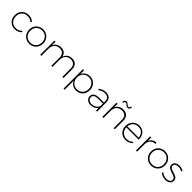

<svg xmlns="http://www.w3.org/2000/svg" viewBox="532 -2763 4991 4991"><g transform="rotate(45 3028.0 -267.5)"><path d="M303.2 -522Q416 -522 488.8 -449.2L464.8 -418.9Q397 -481.9 304.2 -481.9Q210 -481.9 149.4 -420.2Q88.9 -358.4 88.9 -261.2Q88.9 -162.6 149.4 -100.3Q210 -38.1 304.2 -38.1Q356.4 -38.1 400.1 -56.9Q443.8 -75.7 474.1 -110.8L499 -84Q464.4 -43 414.1 -21Q363.8 1 303.2 1Q192.4 1 120.1 -72.3Q47.9 -145.5 47.9 -259.8Q47.9 -374 120.4 -448Q192.9 -522 303.2 -522Z M578.6 -261.2Q578.6 -375 651.6 -448.5Q724.6 -522 835.9 -522Q947.8 -522 1020.3 -448.5Q1092.8 -375 1092.8 -261.2Q1092.8 -146 1020.3 -72.5Q947.8 1 835.9 1Q724.6 1 651.6 -72.8Q578.6 -146.5 578.6 -261.2ZM835.9 -38.1Q930.7 -38.1 991.2 -100.1Q1051.8 -162.1 1051.8 -259.8Q1051.8 -357.9 991.2 -419.9Q930.7 -481.9 835.9 -481.9Q741.7 -481.9 680.7 -419.7Q619.6 -357.4 619.6 -259.8Q619.6 -162.1 680.7 -100.1Q741.7 -38.1 835.9 -38.1Z M1244.6 0V-521H1285.6V-383.8Q1311 -450.2 1364.5 -485.4Q1418 -520.5 1495.6 -522Q1574.2 -522 1624 -482.4Q1673.8 -442.9 1687.5 -371.1Q1711.4 -443.8 1765.6 -482.2Q1819.8 -520.5 1900.4 -522Q1993.7 -522 2046.1 -467.8Q2098.6 -413.6 2098.6 -317.9V0H2057.6V-310.1Q2057.6 -390.1 2013.4 -435.1Q1969.2 -480 1890.6 -480Q1797.4 -478 1744.9 -417.7Q1692.4 -357.4 1692.4 -254.9V0H1651.9V-310.1Q1651.9 -390.1 1607.4 -435.1Q1563 -480 1484.9 -480Q1391.6 -478 1338.6 -417.7Q1285.6 -357.4 1285.6 -254.9V0Z M2294.4 193.8V-521H2336.4V-383.8Q2366.2 -448.2 2424.1 -485.1Q2481.9 -522 2557.6 -522Q2667 -522 2737.8 -448.2Q2808.6 -374.5 2808.6 -259.8Q2808.6 -145.5 2738 -72.3Q2667.5 1 2557.6 1Q2481.9 1 2424.1 -35.6Q2366.2 -72.3 2336.4 -136.2V193.8ZM2551.8 -38.1Q2646 -38.1 2706.8 -100.6Q2767.6 -163.1 2767.6 -259.8Q2767.6 -356.4 2706.8 -419.7Q2646 -482.9 2551.8 -482.9Q2458 -482.9 2397.2 -419.7Q2336.4 -356.4 2336.4 -259.8Q2336.4 -163.1 2397.2 -100.6Q2458 -38.1 2551.8 -38.1Z M2914.6 -151.9Q2914.6 -216.8 2966.3 -254.4Q3018.1 -292 3108.4 -292H3293.5V-342.8Q3292.5 -410.2 3253.2 -447Q3213.9 -483.9 3137.2 -483.9Q3051.8 -483.9 2962.4 -416L2942.4 -448.2Q2992.7 -484.9 3040 -503.4Q3087.4 -522 3143.6 -522Q3234.4 -522 3283.9 -475.1Q3333.5 -428.2 3334.5 -346.2L3336.4 0H3295.4L3294.4 -103Q3231 1 3086.4 1Q3009.8 1 2962.2 -42.2Q2914.6 -85.4 2914.6 -151.9ZM2954.6 -152.8Q2954.6 -100.6 2991.9 -68.8Q3029.3 -37.1 3092.3 -37.1Q3167 -37.1 3219 -70.1Q3271 -103 3294.4 -169.9V-254.9H3112.3Q3035.6 -254.9 2995.1 -228.8Q2954.6 -202.6 2954.6 -152.8Z M3527.3 0V-521H3569.3V-388.2Q3595.7 -452.6 3649.9 -486.6Q3704.1 -520.5 3782.2 -522Q3877.4 -522 3930.9 -467.5Q3984.4 -413.1 3984.4 -317.9V0H3942.4V-310.1Q3942.4 -390.1 3897.5 -435.1Q3852.5 -480 3772.5 -480Q3682.6 -478 3629.4 -425.3Q3576.2 -372.6 3569.3 -282.2V0ZM3620.1 -637.2Q3620.1 -681.2 3639.6 -705.1Q3659.2 -729 3694.3 -729Q3711.4 -729 3729.2 -718.8Q3747.1 -708.5 3760 -696Q3772.9 -683.6 3788.8 -673.3Q3804.7 -663.1 3818.4 -663.1Q3841.3 -663.1 3853.3 -678Q3865.2 -692.9 3865.2 -720.2H3897.5Q3897.5 -676.3 3877.9 -652.1Q3858.4 -627.9 3823.2 -627.9Q3803.7 -627.9 3785.4 -638.2Q3767.1 -648.4 3755.1 -660.9Q3743.2 -673.3 3728 -683.6Q3712.9 -693.8 3699.2 -693.8Q3676.3 -693.8 3664.3 -679.2Q3652.3 -664.6 3652.3 -637.2Z M4373 -522Q4486.3 -522 4552 -446.5Q4617.7 -371.1 4615.2 -249H4160.2Q4164.6 -154.3 4224.4 -95.7Q4284.2 -37.1 4375.5 -37.1Q4428.7 -37.1 4474.1 -55.7Q4519.5 -74.2 4551.3 -108.9L4575.2 -82Q4538.6 -42.5 4486.6 -20.8Q4434.6 1 4373 1Q4262.7 1 4190.9 -72.3Q4119.1 -145.5 4119.1 -259.8Q4119.1 -374 4190.9 -448Q4262.7 -522 4373 -522ZM4161.1 -286.1H4577.1Q4571.3 -375.5 4516.4 -429.7Q4461.4 -483.9 4373 -483.9Q4285.2 -483.9 4226.8 -429.4Q4168.5 -375 4161.1 -286.1Z M4764.2 0V-521H4806.2V-390.1Q4831.1 -453.1 4880.6 -486.8Q4930.2 -520.5 5000 -522V-479Q4914.6 -479 4863.8 -426.5Q4813 -374 4806.2 -282.2V0Z M5057.6 -261.2Q5057.6 -375 5130.6 -448.5Q5203.6 -522 5314.9 -522Q5426.8 -522 5499.3 -448.5Q5571.8 -375 5571.8 -261.2Q5571.8 -146 5499.3 -72.5Q5426.8 1 5314.9 1Q5203.6 1 5130.6 -72.8Q5057.6 -146.5 5057.6 -261.2ZM5314.9 -38.1Q5409.7 -38.1 5470.2 -100.1Q5530.8 -162.1 5530.8 -259.8Q5530.8 -357.9 5470.2 -419.9Q5409.7 -481.9 5314.9 -481.9Q5220.7 -481.9 5159.7 -419.7Q5098.6 -357.4 5098.6 -259.8Q5098.6 -162.1 5159.7 -100.1Q5220.7 -38.1 5314.9 -38.1Z M5647.5 -70.8 5666.5 -103Q5700.2 -71.8 5745.8 -54.4Q5791.5 -37.1 5840.8 -37.1Q5899.4 -37.1 5938.5 -61Q5977.5 -85 5979.5 -131.8Q5980 -158.2 5967.5 -178Q5955.1 -197.8 5933.8 -209.2Q5912.6 -220.7 5885.3 -231.2Q5857.9 -241.7 5829.1 -249.3Q5800.3 -256.8 5772.9 -269Q5745.6 -281.2 5723.9 -295.7Q5702.1 -310.1 5689 -334.5Q5675.8 -358.9 5675.8 -391.1Q5675.8 -455.6 5724.1 -488.8Q5772.5 -522 5846.7 -522Q5928.2 -522 5995.6 -481L5977.5 -446.8Q5918.9 -483.9 5845.7 -483.9Q5787.6 -483.9 5751.7 -461.2Q5715.8 -438.5 5715.8 -394Q5715.8 -365.7 5732.7 -345.7Q5749.5 -325.7 5776.1 -314.2Q5802.7 -302.7 5835.2 -293.2Q5867.7 -283.7 5900.1 -272.5Q5932.6 -261.2 5959.2 -246.1Q5985.8 -231 6002.7 -203.6Q6019.5 -176.3 6019.5 -139.2Q6019.5 -92.8 5993.4 -60.1Q5967.3 -27.3 5927.7 -13.2Q5888.2 1 5838.9 1Q5783.7 1 5733.4 -17.8Q5683.1 -36.6 5647.5 -70.8Z"/></g></svg>

Font: Trueno UltraLight
Style: Regular
Weight: 250
Designer: Julieta Ulanovsky
Foundry: Julieta Ulanovsky
Version: Version 3.001b | FøM Fix